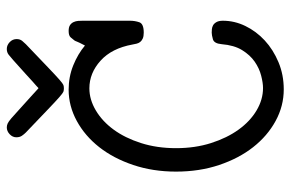

<svg xmlns="http://www.w3.org/2000/svg" viewBox="-165 -679 855 565"><g transform="rotate(-90 262.5 -396.5)"><path d="M141 -776Q141 -787 150 -795.5Q159 -804 170 -804Q176 -804 181.5 -801.5Q187 -799 196.5 -791Q206 -783 221 -769Q236 -755 262 -732L285 -711H286Q289 -714 293 -717.5Q297 -721 305.5 -728.5Q314 -736 328.5 -749.5Q343 -763 368 -785Q377 -793 384 -798.5Q391 -804 401 -804Q412 -804 421 -795.5Q430 -787 430 -775Q430 -765 424.5 -758.5Q419 -752 415 -748Q371 -706 347 -683Q323 -660 311 -649.5Q299 -639 295 -637.5Q291 -636 285 -636Q279 -636 275 -637.5Q271 -639 259 -649.5Q247 -660 223 -683Q199 -706 155 -748Q150 -753 145.5 -759.5Q141 -766 141 -776ZM40 -306Q40 -374 59.5 -432Q79 -490 112 -532Q145 -574 189 -598Q233 -622 281 -622Q319 -622 352.5 -608.5Q386 -595 411 -574Q421 -593 422.5 -597.5Q424 -602 426 -605Q430 -610 435 -616Q440 -622 454 -622Q465 -622 471 -618Q477 -614 480 -607.5Q483 -601 483.5 -594Q484 -587 484 -581V-442Q484 -427 479.5 -414Q475 -401 449 -401Q438 -401 431.5 -404Q425 -407 421.5 -411.5Q418 -416 416.5 -422Q415 -428 414 -434Q403 -495 366.5 -528Q330 -561 285 -561Q252 -561 220 -542Q188 -523 163.5 -489.5Q139 -456 124 -409Q109 -362 109 -306Q109 -250 124 -203Q139 -156 163.5 -122Q188 -88 220 -69Q252 -50 286 -50Q301 -50 322.5 -55.5Q344 -61 363.5 -74.5Q383 -88 397.5 -111.5Q412 -135 415 -172Q417 -194 429.5 -197.5Q442 -201 449 -201Q453 -201 459 -200.5Q465 -200 470.5 -197Q476 -194 480 -187Q484 -180 484 -168Q484 -134 468.5 -102Q453 -70 426 -45Q399 -20 362 -4.5Q325 11 282 11Q233 11 189 -13Q145 -37 112 -79Q79 -121 59.5 -179Q40 -237 40 -306Z"/></g></svg>

Font: CMU Typewriter Custom
Style: Regular
Weight: 500
Monospace: yes
Version: Version 0.7.0